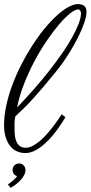

<svg xmlns="http://www.w3.org/2000/svg" viewBox="-21 -730 435 920"><path d="M353.5 -710.4Q370.6 -710.4 382.1 -702.1Q393.6 -693.8 393.6 -671.9Q393.6 -656.7 387.5 -635.7Q381.3 -614.7 370.8 -590.1Q360.4 -565.4 346.2 -538.3Q332 -511.2 315.7 -484.4Q299.3 -457.5 281.5 -432.1Q263.7 -406.7 246.1 -385.3Q210.9 -341.8 185.3 -312Q159.7 -282.2 141.1 -261.5Q122.6 -240.7 109.9 -227.8Q97.2 -214.8 87.4 -205.6Q77.6 -196.3 69.3 -188.7Q61 -181.2 52.2 -171.9Q48.3 -153.3 48.6 -136.5Q48.8 -119.6 48.8 -105.5Q48.8 -63 62.5 -42.5Q76.2 -22 101.1 -22Q117.7 -22 134.5 -30.5Q151.4 -39.1 168 -52.7Q184.6 -66.4 200.2 -83.7Q215.8 -101.1 229.7 -118.9Q243.7 -136.7 254.9 -153.3Q266.1 -169.9 274.4 -182.1L292.5 -168.5Q291 -166.5 283 -153.1Q274.9 -139.6 261.7 -120.6Q248.5 -101.6 230.5 -79.8Q212.4 -58.1 191.4 -39.6Q170.4 -21 147.2 -8.8Q124 3.4 100.1 3.4Q80.1 3.4 61.8 -4.2Q43.5 -11.7 29.5 -28.1Q15.6 -44.4 7.1 -69.8Q-1.5 -95.2 -1.5 -130.9Q-1.5 -175.3 9 -223.9Q19.5 -272.5 37.6 -321.5Q55.7 -370.6 80.1 -418.5Q104.5 -466.3 132.1 -509.5Q159.7 -552.7 189.7 -589.6Q219.7 -626.5 248.8 -653.3Q277.8 -680.2 304.7 -695.3Q331.5 -710.4 353.5 -710.4ZM61 -215.3Q102.5 -258.3 141.4 -302.5Q180.2 -346.7 214.1 -389.9Q248 -433.1 276.4 -473.9Q304.7 -514.6 324.7 -550.8Q344.7 -586.9 356 -616.7Q367.2 -646.5 367.2 -668Q367.2 -671.9 363.3 -678.5Q359.4 -685.1 354 -685.1Q338.9 -685.1 314 -665Q289.1 -645 260 -610.6Q231 -576.2 200 -530.3Q168.9 -484.4 141.6 -432.1Q114.3 -379.9 92.8 -324.2Q71.3 -268.6 61 -215.3ZM70.3 53.2Q83.5 53.2 92.3 62.5Q101.1 71.8 101.1 84.5Q101.1 97.2 94.5 109.6Q87.9 122.1 77.4 133.3Q66.9 144.5 54.4 154.1Q42 163.6 30.3 169.9L16.6 153.8Q22.5 149.9 29.3 144.8Q36.1 139.6 42.5 134Q48.8 128.4 53.7 123Q58.6 117.7 61 113.3Q49.8 110.8 44.4 102.3Q39.1 93.8 39.1 84Q39.1 70.8 48.6 62Q58.1 53.2 70.3 53.2Z"/></svg>

Font: Parisienne
Style: Regular
Weight: 400
Designer: Astigmatic (AOETI)
Foundry: Astigmatic (AOETI)
Version: Version 1.000